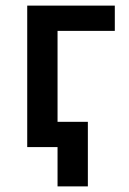

<svg xmlns="http://www.w3.org/2000/svg" viewBox="-20 -524 459 684"><path d="M77 0H185V140H293V-90H185V-414H389V-504H77Z"/></svg>

Font: Finlandica Medium
Style: Regular
Weight: 500
Designer: Niklas Ekholm, Juho Hiilivirta, Jaakko Suomalainen
Foundry: Helsinki Type Studio
Version: Version 2.000;Glyphs 3.2 (3202)